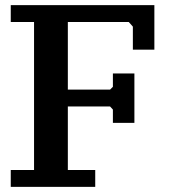

<svg xmlns="http://www.w3.org/2000/svg" viewBox="-20 -725 663 750"><path d="M245 -61H352V5H22V-61H113V-639H22V-705H583V-531H499V-621L483 -639H245V-375H410L421 -386V-438H505V-245H421V-297L410 -309H245Z"/></svg>

Font: PT Serif Caption
Style: Semibold
Weight: 600
Designer: A.Korolkova, O.Umpeleva, V.Yefimov
Foundry: ParaType Ltd
Version: Version 1.00;May 2, 2020;FontCreator 12.0.0.2544 64-bit